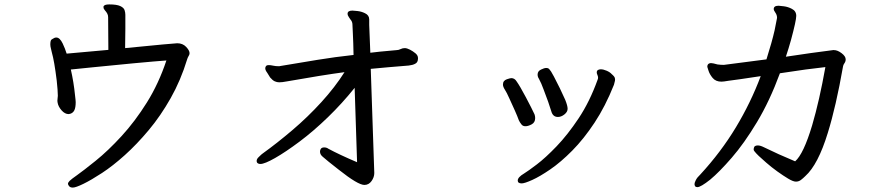

<svg xmlns="http://www.w3.org/2000/svg" viewBox="-20 -783 4040 870"><path d="M282 -540Q350 -546 471 -557L470 -705Q470 -714 466 -721.5Q462 -729 455.5 -736Q449 -743 449 -750V-753V-754Q453 -763 475 -763Q509 -763 525 -755.5Q541 -748 544.5 -737Q548 -726 548 -716V-652L547 -573V-565Q770 -587 783 -587Q808 -587 823.5 -570.5Q839 -554 839 -542Q839 -535 834 -528Q830 -521 828 -514Q799 -419 753.5 -338.5Q708 -258 654 -193.5Q600 -129 545.5 -80Q491 -31 442 1Q393 33 358 50Q323 67 310 67Q297 67 292 59Q288 53 288 50Q288 44 295.5 36.5Q303 29 330 10Q357 -9 413.5 -54.5Q470 -100 531 -166.5Q592 -233 645.5 -318.5Q699 -404 734 -509Q691 -506 583 -496Q487 -487 399.5 -478Q312 -469 301 -468Q314 -411 320 -351Q323 -327 323 -320Q323 -296 317 -283.5Q311 -271 297 -267H296Q294 -266 291 -266Q274 -266 259 -283Q244 -300 241 -318Q241 -319 240 -326Q240 -332 241 -338Q242 -344 242 -348V-351Q242 -371 237 -418Q226 -507 215 -545Q214 -551 211 -562Q208 -573 208 -581.5Q208 -590 209.5 -596.5Q211 -603 217 -606Q227 -613 235 -613Q251 -613 264 -586Q275 -563 282 -540Z M1160 -40Q1150 -40 1145 -46Q1143 -49 1143 -54Q1143 -63 1153 -72Q1166 -85 1171 -88Q1235 -134 1305 -193.5Q1375 -253 1436.5 -320.5Q1498 -388 1541 -456Q1443 -443 1279 -414Q1265 -412 1260 -411Q1255 -410 1245 -410Q1235 -410 1225 -414.5Q1215 -419 1204 -432L1191 -453Q1182 -465 1182 -473Q1182 -481 1188 -486Q1191 -488 1198.5 -488Q1206 -488 1217.5 -485.5Q1229 -483 1241 -483H1246Q1248 -483 1251 -484Q1340 -499 1419.5 -512Q1499 -525 1582 -534Q1581 -591 1579 -629Q1577 -667 1577 -672Q1577 -685 1567 -696L1561 -705Q1555 -713 1555 -721V-722Q1556 -735 1577 -735Q1582 -735 1600 -733Q1618 -731 1634 -723Q1653 -714 1653 -695V-683Q1653 -680 1653 -670Q1654 -657 1658 -544Q1686 -548 1778 -556Q1786 -556 1795 -560.5Q1804 -565 1814 -565Q1824 -565 1837.5 -558Q1851 -551 1862.5 -541.5Q1874 -532 1874 -520V-518Q1874 -500 1861 -494Q1850 -488 1832 -486Q1784 -482 1741.5 -478.5Q1699 -475 1660 -471L1676 1Q1676 20 1663.5 37.5Q1651 55 1631 55Q1602 55 1515 -14Q1461 -56 1442 -73Q1430 -83 1430 -96Q1430 -104 1434.5 -109.5Q1439 -115 1449 -115Q1460 -115 1468 -109Q1518 -82 1598 -48L1587 -385Q1531 -315 1466 -252Q1401 -189 1337.5 -141.5Q1274 -94 1226.5 -67Q1179 -40 1160 -40Z M2490 -436Q2518 -383 2541 -331Q2552 -304 2552 -290Q2552 -276 2537.5 -264.5Q2523 -253 2508 -253Q2485 -253 2478 -279Q2467 -316 2443 -378Q2433 -406 2422 -426Q2416 -435 2416 -445Q2416 -461 2432 -468Q2446 -475 2455 -475Q2464 -475 2468.5 -470Q2473 -465 2477 -459Q2478 -457 2490 -436ZM2688 -422Q2690 -426 2690 -431.5Q2690 -437 2687 -443.5Q2684 -450 2684 -455Q2684 -464 2692 -467Q2697 -469 2702 -469Q2714 -469 2729 -462.5Q2744 -456 2752 -447Q2758 -442 2762.5 -436.5Q2767 -431 2767 -423.5Q2767 -416 2765 -411L2762 -399Q2723 -301 2674 -227Q2625 -153 2573 -100.5Q2521 -48 2473.5 -15.5Q2426 17 2391.5 32.5Q2357 48 2344 48Q2326 48 2326 35Q2326 20 2355 3Q2373 -8 2412.5 -38Q2452 -68 2502 -120Q2552 -172 2602 -247Q2652 -322 2688 -422ZM2297 -429Q2312 -429 2321 -414Q2336 -393 2363 -342Q2390 -291 2402 -265Q2405 -257 2405 -248Q2405 -228 2389 -219.5Q2373 -211 2361 -211Q2349 -211 2343 -219Q2335 -229 2331 -238Q2325 -255 2313 -282L2288 -337Q2276 -364 2267.5 -377Q2259 -390 2259 -400Q2259 -418 2277 -424Q2292 -429 2297 -429Z M3759 -556Q3775 -556 3793.5 -542Q3812 -528 3812 -514Q3812 -504 3806 -496Q3801 -489 3800 -482Q3768 -300 3731 -181Q3687 -37 3629 15Q3619 25 3609 32.5Q3599 40 3586.5 40Q3574 40 3551.5 26.5Q3529 13 3502.5 -6Q3476 -25 3452 -46Q3411 -81 3399 -97Q3395 -102 3395 -105Q3395 -112 3398 -118Q3403 -124 3414 -124Q3425 -124 3441 -116Q3506 -84 3583 -52Q3621 -85 3660 -215Q3693 -327 3720 -479Q3682 -475 3630 -468L3514 -451Q3468 -326 3410 -229.5Q3352 -133 3295.5 -68Q3239 -3 3198 31Q3155 65 3140 65Q3133 65 3130 61Q3127 57 3127 51Q3127 45 3133 33Q3139 21 3153 8Q3247 -94 3314.5 -206Q3382 -318 3427 -438Q3368 -429 3333 -424Q3298 -419 3281 -417Q3258 -413 3249 -413Q3223 -413 3209 -430Q3195 -447 3190 -464L3185 -480V-481Q3185 -495 3199 -497H3203Q3210 -497 3231 -491Q3246 -489 3260 -489L3453 -514Q3478 -593 3490 -646L3501 -702Q3501 -715 3493.5 -725.5Q3486 -736 3486 -742Q3486 -757 3508 -757Q3513 -757 3532 -754.5Q3551 -752 3568 -743Q3588 -733 3588 -711Q3588 -690 3564 -601Q3554 -565 3541 -526Q3659 -544 3755 -556Z"/></svg>

Font: Moon Stars Kai
Style: Bold
Weight: 700
Designer: GuiWonder
Version: Version 1.101